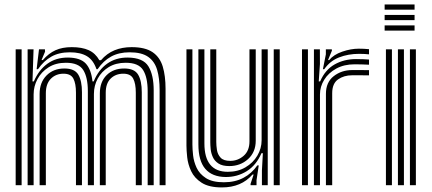

<svg xmlns="http://www.w3.org/2000/svg" viewBox="-20 -818 1906 848"><path d="M685 0V-420.5Q685 -472.2 674 -509.5Q663 -546.8 634.4 -566.9Q605.8 -587 552.8 -587Q504.8 -587 470.4 -568Q436 -549 411.2 -512.5H406Q392.5 -552.5 364 -569.8Q335.5 -587 288.5 -587Q240.5 -587 206.8 -567.9Q173 -548.8 147.8 -512.5H141.8L152.2 -600H178.5L179 -589.8L163.5 -552.8H169.2Q195 -582.5 225 -596.1Q255 -609.8 297 -609.8Q342 -609.8 371.6 -596.5Q401.2 -583.2 418.8 -552H426Q451.8 -582 485.6 -595.9Q519.5 -609.8 561.2 -609.8Q621.2 -609.8 653.8 -587.6Q686.2 -565.5 698.8 -524.1Q711.2 -482.8 711.2 -425.5V0ZM49.2 0V-600H75.5V0ZM102 0V-600H128.2L123.5 -458.5H129.5Q151.5 -509.2 189.4 -536.6Q227.2 -564 280.5 -563.8Q334.8 -563.2 358.8 -537.4Q382.8 -511.5 388.5 -458.5H393.8Q415.2 -509.8 453.5 -537Q491.8 -564.2 544.8 -563.8Q612.2 -563 635.5 -525Q658.8 -487 658.8 -418.8V0H632.2V-415.5Q632.2 -476 612.1 -508.4Q592 -540.8 535.2 -540.8Q491.5 -540.8 460 -521.5Q428.5 -502.2 411.6 -471Q394.8 -439.8 394.8 -403.2V0H368V-415.5Q368 -476 347.9 -508.4Q327.8 -540.8 271 -540.8Q226.2 -540.8 194.4 -520.6Q162.5 -500.5 145.5 -468.6Q128.5 -436.8 128.5 -401.2V0ZM155 0V-403.5Q155 -453.8 185.4 -484.6Q215.8 -515.5 264.5 -515.5Q309.8 -515.5 325.9 -488.2Q342 -461 342 -410.5V0H315.5V-409Q315.5 -449 304.1 -470.8Q292.8 -492.5 260.5 -492.5Q226.8 -492.5 204.6 -470.2Q182.5 -448 182.5 -406.2V0ZM421 0V-405.8Q421 -456.5 450.8 -486Q480.5 -515.5 528.5 -515.5Q574 -515.5 590.1 -488.2Q606.2 -461 606.2 -410.5V0H579.8V-409Q579.8 -449.2 568.2 -470.9Q556.8 -492.5 524.8 -492.5Q491 -492.5 469 -471.2Q447 -450 447 -408.5V0Z M960.2 9.8Q902.8 9.8 870.6 -10.9Q838.5 -31.5 824.2 -62.1Q810 -92.8 806.8 -123.5Q803.5 -154.2 803.5 -174.5V-600H829.8V-179.5Q829.8 -160 832.8 -132.1Q835.8 -104.2 848.4 -77Q861 -49.8 889.5 -31.4Q918 -13 968.8 -13Q1018 -13 1055 -32.5Q1092 -52 1116.5 -87.5H1122.8L1113 -22V0H1086.8L1086.5 -5.5L1100.2 -47.2H1095.2Q1046 9.8 960.2 9.8ZM1189 0V-600H1215.5V0ZM992.8 -84.5Q962 -84.5 944.8 -95.9Q927.5 -107.2 919.9 -124.4Q912.2 -141.5 910.5 -159.2Q908.8 -177 908.8 -189.5V-600H935.2V-191Q935.2 -175 938.2 -155.5Q941.2 -136 954.2 -121.8Q967.2 -107.5 996.8 -107.5Q1030.5 -107.5 1056.1 -129.8Q1081.8 -152 1081.8 -193.8V-600H1109.5V-196.5Q1109.5 -146 1075.5 -115.2Q1041.5 -84.5 992.8 -84.5ZM976.5 -36.2Q917.2 -36.8 886.8 -72.1Q856.2 -107.5 856.2 -181.2V-600H882.8V-184.5Q882.8 -59.2 986.2 -59.2Q1030.5 -59.2 1064.1 -79Q1097.8 -98.8 1116.6 -130.6Q1135.5 -162.5 1135.5 -198.8V-600H1162.5V0H1136.8V-65L1141 -141.5H1134.8Q1112 -88.2 1069.8 -62Q1027.5 -35.8 976.5 -36.2Z M1406.2 -512.5 1419.2 -578V-600H1445.5L1446 -594.5L1428.8 -552.8H1433.8Q1453.8 -576.8 1491.6 -589.9Q1529.5 -603 1564.8 -603Q1573 -603 1587 -602.5Q1601 -602 1609.8 -600.8V-578Q1602.5 -579 1589.5 -579.6Q1576.5 -580.2 1566.2 -580.2Q1517.8 -580.2 1477.6 -564.5Q1437.5 -548.8 1412.2 -512.5ZM1366.5 0V-600H1392.8L1393 -535L1387.8 -458.5H1394Q1416 -509.8 1457.8 -533.4Q1499.5 -557 1552.2 -557Q1565.8 -557 1584.8 -556.4Q1603.8 -555.8 1609.8 -555V-532.2Q1601.8 -532.8 1581.8 -533.4Q1561.8 -534 1546.8 -534Q1499.8 -534 1465.2 -515.1Q1430.8 -496.2 1412 -465.9Q1393.2 -435.5 1393.2 -401.2V0ZM1313.8 0V-600H1340V0ZM1419.5 0V-403.5Q1419.5 -455 1454.1 -481.8Q1488.8 -508.5 1535 -508.5Q1552.2 -508.5 1573.4 -508.5Q1594.5 -508.5 1609.8 -508.2V-485.2Q1594.8 -485.5 1572.8 -485.5Q1550.8 -485.5 1535 -485.5Q1499.2 -485.5 1473.2 -467.4Q1447.2 -449.2 1447.2 -406.2V0Z M1678.8 -775.2V-798.2H1811V-775.2ZM1678.8 -729V-752H1811V-729ZM1678.8 -682.8V-705.8H1811V-682.8ZM1790.5 0V-600H1816.8V0ZM1684.5 0V-600H1711V0ZM1737.5 0V-600H1764V0Z"/></svg>

Font: Big Shoulders Inline Text ExtraBold
Style: Regular
Weight: 800
Designer: Patric King
Foundry: XO Type Co
Version: Version 1.000